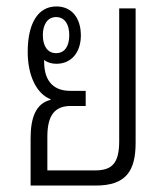

<svg xmlns="http://www.w3.org/2000/svg" viewBox="-20 -576 519 596"><path d="M75 0H277C371 0 401 -45 401 -133V-550H350V-138C350 -69 328 -47 274 -47H127V-152C127 -219 151 -247 199 -247H246V-294H198C152 -294 117 -318 117 -385V-390C127 -382 140 -378 155 -378C202 -378 231 -414 231 -466C231 -520 203 -556 155 -556C97 -556 66 -502 66 -415C66 -339 95 -284 137 -268V-266C91 -255 75 -210 75 -147ZM154 -411C127 -411 113 -434 113 -467C113 -499 127 -523 154 -523C182 -523 195 -499 195 -467C195 -434 182 -411 154 -411Z"/></svg>

Font: Noto Sans Thai Looped Condensed Light
Style: Regular
Weight: 300
Width: 3
Designer: Sasikarn Vongin, Ben Mitchell
Foundry: The Fontpad Ltd
Version: Version 1.001